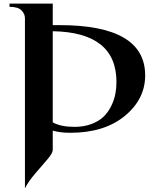

<svg xmlns="http://www.w3.org/2000/svg" viewBox="-20 -720 858 1070"><path d="M789 -300Q789 -167 675 -73.5Q561 20 371 20Q315 20 274 8V115Q274 133 246 166Q218 199 178 245Q138 291 119 330V-618Q119 -643 99.5 -662.5Q80 -682 33 -682V-700H274V-580H311Q789 -580 789 -300ZM629 -263Q629 -540 274 -546V-38Q319 -13 395 -13Q448 -13 490 -29Q532 -45 557.5 -70Q583 -95 599.5 -128.5Q616 -162 622.5 -195Q629 -228 629 -263Z"/></svg>

Font: Uncial Antiqua
Style: Regular
Weight: 400
Designer: Astigmatic (AOETI)
Foundry: Astigmatic (AOETI)
Version: Version 1.000